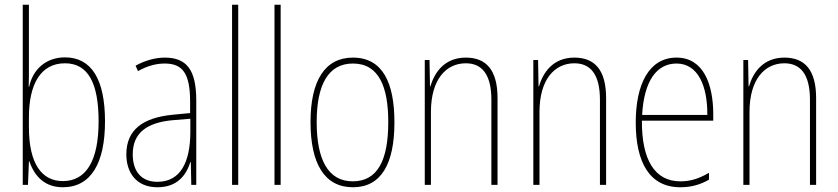

<svg xmlns="http://www.w3.org/2000/svg" viewBox="-20 -780 3537 810"><path d="M102 -494V-760H76V0H98L102 -99H104C126 -35 170 10 245 10C364 10 423 -92 423 -268C423 -445 366 -538 254 -538C174 -538 118 -487 103 -414H101C102 -436 102 -469 102 -494ZM254 -513C352 -513 396 -429 396 -268C396 -99 342 -16 245 -16C157 -16 102 -88 102 -243V-285C102 -424 151 -513 254 -513Z M675 -537C634 -537 590 -524 552 -503L562 -480C605 -504 642 -512 675 -512C750 -512 782 -471 782 -351V-303L709 -296C585 -284 513 -234 513 -129C513 -53 554 10 644 10C730 10 766 -43 783 -96H785L787 0H808V-356C808 -486 767 -537 675 -537ZM709 -273 783 -279V-220C782 -98 743 -13 644 -13C578 -13 540 -55 540 -129C540 -219 599 -263 709 -273Z M985 0V-760H959V0Z M1164 0V-760H1138V0Z M1644 -264C1644 -428 1596 -537 1469 -537C1351 -537 1290 -440 1290 -265C1290 -88 1350 10 1469 10C1587 10 1644 -87 1644 -264ZM1316 -265C1316 -423 1365 -512 1469 -512C1579 -512 1618 -413 1618 -265C1618 -102 1572 -15 1468 -15C1364 -15 1316 -107 1316 -265Z M1945 -537C1856 -537 1813 -475 1796 -416H1794L1792 -527H1772V0H1798V-308C1798 -445 1862 -513 1945 -513C2012 -513 2053 -468 2053 -359V0H2079V-366C2079 -485 2031 -537 1945 -537Z M2403 -537C2314 -537 2271 -475 2254 -416H2252L2250 -527H2230V0H2256V-308C2256 -445 2320 -513 2403 -513C2470 -513 2511 -468 2511 -359V0H2537V-366C2537 -485 2489 -537 2403 -537Z M2834 -537C2717 -537 2662 -423 2662 -263C2662 -97 2719 10 2850 10C2898 10 2936 -2 2971 -22V-51C2928 -26 2893 -15 2850 -15C2742 -15 2687 -106 2688 -271H2989V-298C2989 -424 2948 -537 2834 -537ZM2834 -512C2925 -512 2965 -417 2964 -295H2689C2697 -440 2751 -512 2834 -512Z M3289 -537C3200 -537 3157 -475 3140 -416H3138L3136 -527H3116V0H3142V-308C3142 -445 3206 -513 3289 -513C3356 -513 3397 -468 3397 -359V0H3423V-366C3423 -485 3375 -537 3289 -537Z"/></svg>

Font: Noto Sans Thai Looped Condensed Thin
Style: Regular
Weight: 100
Width: 3
Designer: Sasikarn Vongin, Ben Mitchell
Foundry: The Fontpad Ltd
Version: Version 1.001